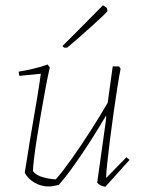

<svg xmlns="http://www.w3.org/2000/svg" viewBox="-20 -702 542 729"><path d="M165 6Q136 6 111 -8.5Q86 -23 74 -46Q76 -57 80.5 -86.5Q85 -116 91.5 -156Q98 -196 105.5 -239Q113 -282 119.5 -321Q126 -360 130 -387Q134 -414 135 -422L54 -414Q51 -420 51 -430Q71 -433 102 -440Q133 -447 161 -457L169 -446Q161 -411 152.5 -365Q144 -319 135.5 -270Q127 -221 120 -176.5Q113 -132 109 -98.5Q105 -65 105 -52Q118 -36 143 -29Q168 -22 192 -21Q219 -52 254 -101.5Q289 -151 324.5 -206.5Q360 -262 389 -312L408 -450H432L438 -441Q433 -417 426 -372.5Q419 -328 411.5 -275Q404 -222 397.5 -171Q391 -120 387 -81Q383 -42 383 -26L460 -105L472 -95L380 7Q374 7 364 2.5Q354 -2 349 -8L383 -251V-264Q357 -219 325 -169Q293 -119 261 -74Q229 -29 203 0Q194 2 184.5 4Q175 6 165 6ZM224 -521 217 -527 258 -568 366 -677 371 -682Q376 -680 386 -671L388 -660Q388 -658 371.5 -642.5Q355 -627 330.5 -604.5Q306 -582 280 -559.5Q254 -537 235 -521Z"/></svg>

Font: Labrada ExtraLight
Style: Italic
Weight: 200
Italic angle: -7°
Designer: Mercedes Jáuregui
Foundry: Omnibus-Type Team
Version: Version 1.000; ttfautohint (v1.8.4.7-5d5b)